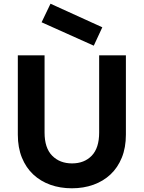

<svg xmlns="http://www.w3.org/2000/svg" viewBox="-20 -998 774 1034"><path d="M367 16Q304 16 251 -3Q198 -22 159 -58.5Q120 -95 98 -149Q76 -203 76 -273V-700H220V-284Q220 -201 261 -159.5Q302 -118 368 -118Q434 -118 474 -159.5Q514 -201 514 -284V-700H658V-273Q658 -203 636 -149Q614 -95 575 -58.5Q536 -22 483 -3Q430 16 367 16ZM204 -878 252 -978 531 -851 485 -752Z"/></svg>

Font: NT Somic Bold
Style: Regular
Weight: 700
Designer: Ravid Balaliev — lead type designer, mastering
Michael Voronin — secret advisor, marketing
Ivan Kovalenko — best boy
Foundry: NT Type
Version: Version 0.7